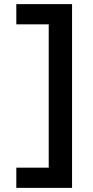

<svg xmlns="http://www.w3.org/2000/svg" viewBox="-20 -720 449 930"><path d="M59 190V92H222L216 100V-614L226 -602H59V-700H329V190Z"/></svg>

Font: Readex Pro Medium
Style: Regular
Weight: 500
Designer: Bonnie Shaver-Troup, Thomas Jockin
Foundry: Lexend
Version: Version 1.204